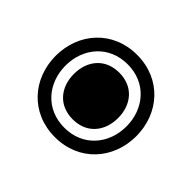

<svg xmlns="http://www.w3.org/2000/svg" viewBox="-113 -642 762 762"><g transform="rotate(45 268.0 -261.0)"><path d="M268 -30C404 -30 494 -133 494 -261C494 -389 404 -492 268 -492C132 -492 42 -389 42 -261C42 -133 132 -30 268 -30ZM268 -83C163 -83 97 -163 97 -261C97 -359 163 -439 268 -439C373 -439 439 -359 439 -261C439 -163 373 -83 268 -83ZM268 -130C347 -130 392 -187 392 -261C392 -335 347 -392 268 -392C189 -392 144 -335 144 -261C144 -187 189 -130 268 -130Z"/></g></svg>

Font: Noto Sans Lao Looped Black
Style: Regular
Weight: 900
Designer: Mark Frömberg, Ben Mitchell
Foundry: The Fontpad Ltd
Version: Version 1.002